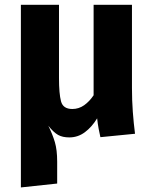

<svg xmlns="http://www.w3.org/2000/svg" viewBox="-20 -565 655 811"><path d="M537.4 -544.6V-193.3Q537.4 -141 541 -92.6Q544.6 -44.1 550.3 0L404.1 14.4Q400.5 -0.5 396.7 -21Q392.8 -41.5 390.3 -65.1Q368.2 -28.7 338.7 -6.7Q309.2 15.4 272.8 15.4Q244.1 15.4 225.4 4.9Q206.7 -5.6 184.1 -33.8Q202.1 2.6 211.8 35.4Q221.5 68.2 221.5 117.9V210.3L68.2 226.7V-544.6H229.2V-234.9Q229.2 -169.7 237.7 -137.2Q246.2 -104.6 285.6 -104.6Q312.8 -104.6 335.4 -120.5Q357.9 -136.4 375.4 -162.6V-544.6Z"/></svg>

Font: FiraCode Nerd Font Mono
Style: Bold
Weight: 700
Monospace: yes
Designer: Carrois Corporate, Edenspiekermann AG, Nikita Prokopov
Foundry: Carrois Corporate, Edenspiekermann AG, Nikita Prokopov
Version: Version 6.002;Nerd Fonts 3.3.0